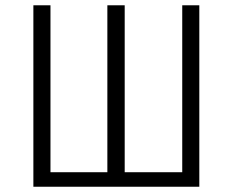

<svg xmlns="http://www.w3.org/2000/svg" viewBox="-20 -710 885 730"><path d="M106.9 0V-689.9H171.9V-55.2H388.2V-689.9H454.1V-55.2H672.9V-689.9H737.8V0Z"/></svg>

Font: Acari Sans Light
Style: Regular
Weight: 300
Designer: Alfredo Marco Pradil and Stefan Peev
Foundry: Hanken Design Co.
Version: Version 1.045;January 11, 2019;FontCreator 11.5.0.2425 64-bi